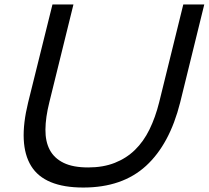

<svg xmlns="http://www.w3.org/2000/svg" viewBox="-20 -830 935 860"><path d="M787 -371Q740 -184 634 -87Q528 10 353 10Q179 10 119.5 -86.5Q60 -183 106 -371L215 -810H309L201 -372Q184 -304 183.5 -250Q183 -196 203 -158.5Q223 -121 265 -100.5Q307 -80 375 -80Q442 -80 494 -100.5Q546 -121 584.5 -158.5Q623 -196 649.5 -250Q676 -304 693 -372L801 -810H895Z"/></svg>

Font: TypoPRO Sinkin Sans
Style: 400 Italic
Weight: 400
Italic angle: -112°
Designer: Keith Bates
Foundry: K-Type
Version: Sinkin Sans (version 1.0)  by Keith Bates   •   © 2014   www